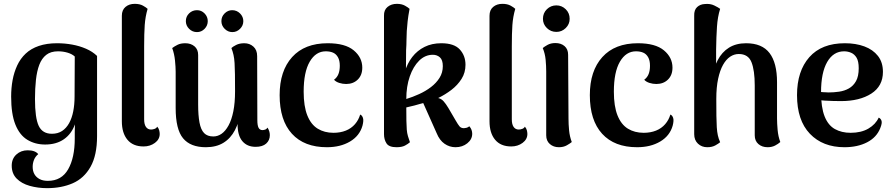

<svg xmlns="http://www.w3.org/2000/svg" viewBox="-20 -752 4650 999"><path d="M225 227Q177 227 134.5 215Q92 203 66.5 177Q41 151 41 110Q41 74 65 52Q89 30 124 30Q163 30 179 50Q164 62 157 79.5Q150 97 150 116Q150 138 159 154Q168 170 185.5 179.5Q203 189 229 189Q300 189 334.5 129Q369 69 369 -32Q369 -46 369 -66.5Q369 -87 370 -105Q352 -55 312.5 -27.5Q273 0 215 0Q163 0 122.5 -24.5Q82 -49 60 -104Q38 -159 38 -249Q38 -294 45.5 -335Q53 -376 69.5 -411.5Q86 -447 113.5 -473Q141 -499 182 -513Q223 -527 277 -527Q317 -527 355.5 -520Q394 -513 427.5 -498.5Q461 -484 485 -461V-44Q485 56 451 116Q417 176 358.5 201.5Q300 227 225 227ZM250 -56Q281 -56 303 -70.5Q325 -85 339.5 -111Q354 -137 361 -172.5Q368 -208 368 -249L369 -458Q355 -471 331.5 -478Q308 -485 282 -485Q244 -485 220.5 -466.5Q197 -448 184.5 -415Q172 -382 167 -336.5Q162 -291 162 -237Q162 -138 181.5 -97Q201 -56 250 -56Z M727 10Q672 10 643 -25Q614 -60 614 -121V-670Q614 -700 633 -716Q652 -732 681 -732Q707 -732 724 -722.5Q741 -713 748 -706Q736 -665 733 -621.5Q730 -578 730 -511V-131Q730 -105 739.5 -91.5Q749 -78 766 -78Q775 -78 784.5 -81.5Q794 -85 798 -93Q806 -84 808.5 -73.5Q811 -63 811 -55Q811 -27 786 -8.5Q761 10 727 10Z M1251 -527Q1279 -527 1298.5 -509.5Q1318 -492 1318 -460L1319 -127Q1319 -99 1325.5 -87Q1332 -75 1346 -75Q1351 -75 1359 -77.5Q1367 -80 1372 -88Q1384 -69 1384 -49Q1384 -22 1365 -5Q1346 12 1310 12Q1266 12 1241 -17.5Q1216 -47 1216 -107V-152L1232 -178Q1225 -118 1202.5 -75Q1180 -32 1142.5 -9Q1105 14 1051 14Q971 14 932.5 -32.5Q894 -79 894 -190V-379Q894 -403 890.5 -437.5Q887 -472 876 -502Q888 -511 904 -519Q920 -527 944 -527Q973 -527 992 -511Q1011 -495 1011 -466V-208Q1011 -152 1018 -114.5Q1025 -77 1042 -59.5Q1059 -42 1090 -42Q1113 -42 1133 -56Q1153 -70 1169 -99Q1185 -128 1194 -172.5Q1203 -217 1203 -277Q1203 -330 1202.5 -365Q1202 -400 1200.5 -424Q1199 -448 1195 -466Q1191 -484 1184 -502Q1191 -509 1208.5 -518Q1226 -527 1251 -527ZM1005 -585Q981 -585 964 -602Q947 -619 947 -642Q947 -666 964 -682.5Q981 -699 1005 -699Q1028 -699 1044.5 -682Q1061 -665 1061 -642Q1061 -619 1044.5 -602Q1028 -585 1005 -585ZM1189 -585Q1166 -585 1149 -602Q1132 -619 1132 -642Q1132 -666 1149 -682.5Q1166 -699 1188 -699Q1212 -699 1229 -682Q1246 -665 1246 -642Q1246 -619 1229 -602Q1212 -585 1189 -585Z M1681 14Q1563 14 1499 -56Q1435 -126 1435 -257Q1435 -383 1500 -455Q1565 -527 1685 -527Q1776 -527 1820.5 -490Q1865 -453 1865 -400Q1865 -361 1841.5 -338Q1818 -315 1781 -315Q1763 -315 1745.5 -320.5Q1728 -326 1718 -337Q1734 -349 1741 -367Q1748 -385 1748 -410Q1748 -437 1738.5 -454Q1729 -471 1713 -478Q1697 -485 1675 -485Q1623 -485 1591.5 -431Q1560 -377 1560 -275Q1560 -199 1579 -151.5Q1598 -104 1633 -82.5Q1668 -61 1715 -61Q1751 -61 1779.5 -72.5Q1808 -84 1827 -106Q1846 -128 1854 -156Q1864 -152 1868.5 -138.5Q1873 -125 1866 -98Q1851 -45 1801 -15.5Q1751 14 1681 14Z M2043 14Q2004 14 1991 -6Q1978 -26 1978 -54V-670Q1977 -700 1996.5 -716Q2016 -732 2045 -732Q2070 -732 2087 -722.5Q2104 -713 2111 -706Q2104 -669 2101 -641.5Q2098 -614 2096.5 -590.5Q2095 -567 2095 -543.5Q2095 -520 2093 -491L2092 -366L2086 -377Q2099 -422 2125 -455.5Q2151 -489 2189 -508Q2227 -527 2276 -527Q2343 -527 2372.5 -494.5Q2402 -462 2402 -415Q2402 -374 2381.5 -341.5Q2361 -309 2329 -284.5Q2297 -260 2260 -242Q2277 -238 2289 -224Q2301 -210 2313 -190L2351 -125Q2363 -104 2371 -94.5Q2379 -85 2394 -85Q2399 -85 2407 -87Q2415 -89 2422 -95Q2430 -86 2433.5 -76Q2437 -66 2437 -56Q2437 -27 2411.5 -6.5Q2386 14 2350 14Q2319 14 2293 -4Q2267 -22 2252 -59L2182 -216Q2158 -209 2136 -203Q2114 -197 2094 -193Q2094 -152 2094.5 -124Q2095 -96 2096.5 -77.5Q2098 -59 2102.5 -44Q2107 -29 2113 -12Q2103 -3 2087 5.5Q2071 14 2043 14ZM2094 -237Q2127 -247 2161 -262.5Q2195 -278 2222.5 -299Q2250 -320 2267 -347Q2284 -374 2284 -408Q2284 -440 2269 -453.5Q2254 -467 2232 -467Q2192 -467 2161 -436.5Q2130 -406 2112 -354Q2094 -302 2094 -237Z M2640 10Q2585 10 2556 -25Q2527 -60 2527 -121V-670Q2527 -700 2546 -716Q2565 -732 2594 -732Q2620 -732 2637 -722.5Q2654 -713 2661 -706Q2649 -665 2646 -621.5Q2643 -578 2643 -511V-131Q2643 -105 2652.5 -91.5Q2662 -78 2679 -78Q2688 -78 2697.5 -81.5Q2707 -85 2711 -93Q2719 -84 2721.5 -73.5Q2724 -63 2724 -55Q2724 -27 2699 -8.5Q2674 10 2640 10Z M2875 -586Q2846 -586 2825.5 -606Q2805 -626 2805 -654Q2805 -684 2825.5 -704Q2846 -724 2875 -724Q2903 -724 2923.5 -704Q2944 -684 2944 -654Q2944 -626 2923.5 -606Q2903 -586 2875 -586ZM2938 -135Q2938 -106 2941 -74Q2944 -42 2955 -13Q2947 -6 2929.5 4Q2912 14 2888 14Q2860 14 2841 -2.5Q2822 -19 2822 -48V-380Q2822 -409 2819 -441Q2816 -473 2804 -502Q2812 -509 2829 -518.5Q2846 -528 2870 -528Q2899 -528 2917.5 -512Q2936 -496 2936 -467Z M3295 14Q3177 14 3113 -56Q3049 -126 3049 -257Q3049 -383 3114 -455Q3179 -527 3299 -527Q3390 -527 3434.5 -490Q3479 -453 3479 -400Q3479 -361 3455.5 -338Q3432 -315 3395 -315Q3377 -315 3359.5 -320.5Q3342 -326 3332 -337Q3348 -349 3355 -367Q3362 -385 3362 -410Q3362 -437 3352.5 -454Q3343 -471 3327 -478Q3311 -485 3289 -485Q3237 -485 3205.5 -431Q3174 -377 3174 -275Q3174 -199 3193 -151.5Q3212 -104 3247 -82.5Q3282 -61 3329 -61Q3365 -61 3393.5 -72.5Q3422 -84 3441 -106Q3460 -128 3468 -156Q3478 -152 3482.5 -138.5Q3487 -125 3480 -98Q3465 -45 3415 -15.5Q3365 14 3295 14Z M3660 14Q3631 14 3611.5 -4.5Q3592 -23 3592 -54V-670Q3591 -700 3607 -715Q3623 -730 3647 -731Q3675 -734 3696.5 -723.5Q3718 -713 3727 -706Q3714 -665 3710.5 -613Q3707 -561 3706 -493V-363L3685 -336Q3692 -396 3714 -438.5Q3736 -481 3773 -504Q3810 -527 3862 -527Q3945 -527 3984 -476Q4023 -425 4023 -324V-135Q4023 -111 4026 -76.5Q4029 -42 4040 -13Q4029 -3 4012.5 5.5Q3996 14 3974 14Q3945 14 3926 -2.5Q3907 -19 3907 -48V-307Q3907 -386 3890 -428.5Q3873 -471 3824 -471Q3800 -471 3779 -457Q3758 -443 3742 -414.5Q3726 -386 3716.5 -342Q3707 -298 3707 -237Q3707 -184 3707.5 -149Q3708 -114 3709.5 -90Q3711 -66 3715 -48Q3719 -30 3727 -12Q3719 -5 3702 4.5Q3685 14 3660 14Z M4374 14Q4261 14 4194 -56Q4127 -126 4127 -257Q4127 -382 4191 -454.5Q4255 -527 4376 -527Q4433 -527 4477.5 -510.5Q4522 -494 4548 -461Q4574 -428 4574 -378Q4574 -304 4513.5 -265Q4453 -226 4355 -226Q4314 -226 4271 -228.5Q4228 -231 4180 -243L4183 -281Q4206 -278 4232.5 -275Q4259 -272 4292 -271Q4318 -271 4346 -275Q4374 -279 4397 -292Q4420 -305 4434 -330Q4448 -355 4448 -397Q4448 -433 4437 -451.5Q4426 -470 4408.5 -477.5Q4391 -485 4372 -485Q4316 -485 4284 -429.5Q4252 -374 4252 -272Q4252 -193 4270.5 -146.5Q4289 -100 4324 -80.5Q4359 -61 4406 -61Q4461 -61 4498.5 -83Q4536 -105 4552 -140Q4562 -136 4566.5 -124Q4571 -112 4560 -85Q4541 -37 4491.5 -11.5Q4442 14 4374 14Z"/></svg>

Font: Arima SemiBold
Style: Regular
Weight: 600
Designer: Joana Correia and Natanael Gama
Foundry: NDISCOVER
Version: Version 1.101;gftools[0.9.23]